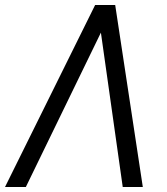

<svg xmlns="http://www.w3.org/2000/svg" viewBox="-44 -745 664 765"><path d="M358 -615 59 0H-24L335 -725H415L525 0H445Z"/></svg>

Font: JuliaMono
Style: Italic
Weight: 400
Italic angle: -9°
Monospace: yes
Designer: cormullion
Foundry: corm
Version: Version 0.057; ttfautohint (v1.8.4)